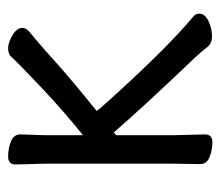

<svg xmlns="http://www.w3.org/2000/svg" viewBox="-56 -480 556 485"><g transform="rotate(-90 222.5 -238.0)"><path d="M50 -11 51 -77V-405L49 -477Q49 -496 69 -496Q89 -496 107 -489Q125 -482 125 -465L123 -404V-307Q181 -353 246 -414.5Q311 -476 319 -486Q327 -496 342 -496Q357 -496 375.5 -485Q394 -474 394 -460Q394 -451 385.5 -443.5Q377 -436 363.5 -425Q350 -414 306 -374.5Q262 -335 185 -273Q183 -273 191 -263.5Q199 -254 220 -231Q348 -90 423 -28Q430 -22 430 -13Q430 1 411.5 10Q393 19 373 19Q353 19 344 5Q333 -9 318 -25Q193 -156 130 -229L123 -223V-76L125 1Q125 20 105.5 20Q86 20 68 13Q50 6 50 -11Z"/></g></svg>

Font: ToneOZ-Pinyin-WenKai-Medium
Style: Medium
Weight: 700
Designer: Fontworks Inc.
Foundry: ToneOZ
Version: Version 0.240331